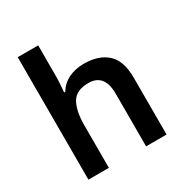

<svg xmlns="http://www.w3.org/2000/svg" viewBox="-175 -896 987 1032"><g transform="rotate(-30 319.0 -380.0)"><path d="M205 -581Q205 -545 203 -517Q201 -489 199 -471H206Q232 -513 274 -532.5Q316 -552 367 -552Q459 -552 511 -505Q563 -458 563 -353V0H436V-327Q436 -450 337 -450Q261 -450 233 -401.5Q205 -353 205 -264V0H78V-760H205Z"/></g></svg>

Font: Noto Sans Lao Looped SemiBold
Style: Regular
Weight: 600
Designer: Mark Frömberg, Ben Mitchell
Foundry: The Fontpad Ltd
Version: Version 1.002; ttfautohint (v1.8.4.7-5d5b)